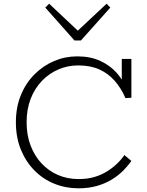

<svg xmlns="http://www.w3.org/2000/svg" viewBox="-20 -1005 795 1039"><path d="M405 14Q335 14 273.5 -11Q212 -36 165.5 -83.5Q119 -131 92.5 -196.5Q66 -262 66 -343Q66 -425 93 -490.5Q120 -556 167 -603Q214 -650 273.5 -675Q333 -700 398 -700Q470 -700 523.5 -675Q577 -650 612.5 -609.5Q648 -569 666 -521L639 -531V-686H691V-476L659 -474Q635 -529 600 -568.5Q565 -608 517 -629.5Q469 -651 403 -651Q347 -651 296.5 -629.5Q246 -608 207 -567.5Q168 -527 146 -470.5Q124 -414 124 -343Q124 -274 145.5 -217.5Q167 -161 205 -120.5Q243 -80 294 -58Q345 -36 405 -36Q452 -36 490 -47Q528 -58 558.5 -77Q589 -96 613 -119Q637 -142 653 -166L691 -134Q672 -107 646 -81Q620 -55 585 -33.5Q550 -12 505 1Q460 14 405 14ZM557 -985 577 -964 418 -786H383L225 -964L246 -985L401 -839Z"/></svg>

Font: BioRhyme Light
Style: Regular
Weight: 300
Designer: Aoife Mooney
Foundry: Aoife Mooney Type
Version: Version 1.600;gftools[0.9.33]